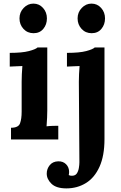

<svg xmlns="http://www.w3.org/2000/svg" viewBox="-20 -773 669 1064"><path d="M41 -65Q82 -65 91 -89.5Q100 -114 100 -154V-320Q100 -338 101 -361.5Q102 -385 104 -407Q88 -406 66.5 -405.5Q45 -405 34 -404V-480Q103 -480 140.5 -490Q178 -500 188 -510H242V-161Q242 -147 241 -121.5Q240 -96 238 -73Q254 -75 273.5 -75.5Q293 -76 303 -76V0H41ZM166 -589Q132 -589 110 -613Q88 -637 88 -671Q88 -705 111 -729Q134 -753 165 -753Q197 -753 218.5 -729Q240 -705 240 -671Q240 -637 220 -613Q200 -589 166 -589ZM348 271Q292 271 265.5 245.5Q239 220 239 189Q239 163 255.5 142.5Q272 122 302 121Q329 120 346 137Q363 154 363 180Q363 184 362.5 188Q362 192 361 197Q367 201 378 201Q397 201 405.5 188.5Q414 176 417 158Q420 140 420 126L417 -320Q417 -338 418 -361.5Q419 -385 421 -407Q405 -406 383.5 -405.5Q362 -405 351 -404V-480Q421 -480 458 -490Q495 -500 505 -510H559V-2Q559 90 531.5 151Q504 212 456 241.5Q408 271 348 271ZM488 -589Q454 -589 432 -613Q410 -637 410 -671Q410 -705 433 -729Q456 -753 487 -753Q519 -753 540.5 -729Q562 -705 562 -671Q562 -637 542 -613Q522 -589 488 -589Z"/></svg>

Font: Lora
Style: Bold
Weight: 700
Designer: Olga Karpushina, Alexei Vanyashin (Cyrillic)
Foundry: Cyreal
Version: Version 3.006; ttfautohint (v1.8.4.7-5d5b);gftools[0.9.30]